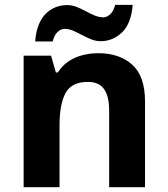

<svg xmlns="http://www.w3.org/2000/svg" viewBox="-20 -777 697 797"><path d="M388.2 -556.2Q475.6 -556.2 528.8 -508.5Q582 -460.9 582 -356V0H433.1V-318.8Q433.1 -377.4 411.9 -407.2Q390.6 -437 345.2 -437Q276.9 -437 252 -390.6Q227.1 -344.2 227.1 -256.8V0H78.1V-545.9H191.9L211.9 -476.1H220.2Q237.8 -504.4 263.9 -522Q290 -539.6 322 -547.9Q354 -556.2 388.2 -556.2ZM126 -605Q128.9 -644 140.1 -672.6Q151.4 -701.2 169.4 -719.5Q187.5 -737.8 210.2 -746.8Q232.9 -755.9 258.8 -755.9Q278.8 -755.9 298.1 -748.3Q317.4 -740.7 336.2 -730.5Q355 -720.2 373.3 -712.6Q391.6 -705.1 409.2 -705.1Q423.8 -705.1 437.7 -718Q451.7 -731 458 -756.8H530.8Q524.9 -679.7 486.8 -642.8Q448.7 -606 397.9 -606Q377.9 -606 358.6 -613.8Q339.4 -621.6 320.6 -631.6Q301.8 -641.6 283.7 -649.4Q265.6 -657.2 248 -657.2Q232.9 -657.2 219 -644.3Q205.1 -631.3 198.7 -605Z"/></svg>

Font: Wonky
Style: Regular
Weight: 400
Designer: Monotype Design Team
Foundry: Monotype Imaging Inc.
Version: Version 3.000